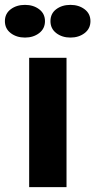

<svg xmlns="http://www.w3.org/2000/svg" viewBox="-65 -768 391 788"><path d="M37.6 -613.8Q2.9 -613.8 -21 -632.1Q-44.9 -650.4 -44.9 -681.2Q-44.9 -711.9 -21 -730Q2.9 -748 37.6 -748Q71.8 -748 95.7 -730Q119.6 -711.9 119.6 -681.2Q119.6 -650.4 95.7 -632.1Q71.8 -613.8 37.6 -613.8ZM142.1 -681.2Q142.1 -712.4 165.8 -730.2Q189.5 -748 224.1 -748Q258.3 -748 282.2 -730Q306.2 -711.9 306.2 -681.2Q306.2 -650.4 282.2 -632.1Q258.3 -613.8 224.1 -613.8Q189.9 -613.8 166 -632.1Q142.1 -650.4 142.1 -681.2ZM54.7 0V-530.8H208V0Z"/></svg>

Font: Epilogue
Style: Bold
Weight: 700
Designer: Tyler Finck
Foundry: Etcetera Type Co
Version: Version 2.112